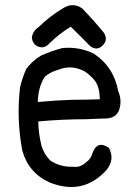

<svg xmlns="http://www.w3.org/2000/svg" viewBox="-20 -728 540 762"><path d="M228.5 -694.3Q268.6 -720.7 306.6 -694.3Q351.6 -647.5 392.6 -597.7Q410.2 -568.4 386.2 -546.4Q362.3 -524.4 335.9 -546.9Q315.4 -568.4 260.7 -622.1Q214.8 -593.8 176.8 -556.6Q164.1 -541 145.5 -540Q110.4 -543.9 106.4 -579.1Q110.4 -605.5 132.8 -620.1Q176.8 -663.1 228.5 -694.3ZM226.6 -537.1Q292 -543.9 351.6 -515.6Q431.6 -462.9 449.2 -366.2Q464.8 -330.1 453.6 -294.4Q442.4 -258.8 399.9 -257.8Q357.4 -256.8 326.2 -254.9Q228.5 -254.9 131.8 -246.1Q132.8 -195.3 145.5 -146.5Q156.2 -114.3 179.7 -90.8Q219.7 -64.5 267.6 -66.4Q298.8 -61.5 321.3 -84Q340.8 -96.7 346.7 -119.1Q365.2 -172.9 412.1 -141.6Q437.5 -94.7 401.4 -51.8Q308.6 48.8 176.8 -3.9Q92.8 -42 68.4 -130.9Q44.9 -255.9 59.6 -381.8Q68.4 -418.9 84 -454.1Q108.4 -487.3 143.6 -507.8Q183.6 -525.4 226.6 -537.1ZM306.6 -449.2Q259.8 -470.7 211.9 -451.2Q181.6 -443.4 158.2 -423.8Q131.8 -384.8 129.9 -323.2Q205.1 -330.1 266.6 -332Q321.3 -332 376 -334Q376 -388.7 349.6 -416Q323.2 -443.4 306.6 -449.2Z"/></svg>

Font: NaikaiFont
Style: Regular-Lite
Weight: 400
Version: Version 1.67